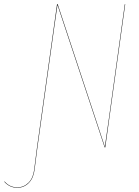

<svg xmlns="http://www.w3.org/2000/svg" viewBox="-106 -700 662 912"><path d="M486.8 -680.2H488.8L394 0H391.1L167 -676.8Q154.3 -587.9 151.9 -571.8L71.8 0L58.1 106.9Q53.2 146.5 30.5 169.2Q7.8 191.9 -23.9 191.9Q-60.5 191.9 -85.9 163.1L-84 162.1Q-59.6 189.9 -23.9 189.9Q6.8 189.9 29.1 168Q51.3 146 56.2 106.9L69.8 0L165 -680.2H168L392.1 -2.9L411.1 -136.2Z"/></svg>

Font: Fira Sans Compressed Two
Style: Italic
Weight: 100
Width: 3
Italic angle: -8°
Designer: Carrois Corporate & Edenspiekermann AG
Foundry: Carrois Corporate GbR & Edenspiekermann AG
Version: Version 4.203;PS 004.203;hotconv 1.0.88;makeotf.lib2.5.64775